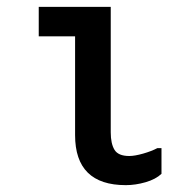

<svg xmlns="http://www.w3.org/2000/svg" viewBox="-20 -546 540 560"><path d="M451 -114V-39Q434 -23 404.5 -14.5Q375 -6 347 -6Q199 -6 199 -152V-440H93V-526H303V-160Q303 -127 314 -109Q325 -91 357 -91Q373 -91 397.5 -98Q422 -105 439 -114Z"/></svg>

Font: D2Coding
Style: Bold
Weight: 700
Monospace: yes
Designer: Yong-Rak Park; Jeong-Hwan Yoon; Sang-Min Lee;
Foundry: NHN Corporation
Version: Version 1.3.2; Build 20180524